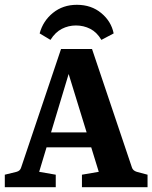

<svg xmlns="http://www.w3.org/2000/svg" viewBox="-26 -779 634 799"><path d="M150 -228H378L399 -166H133ZM523 -82Q527 -69 543 -64L588 -52V0H315V-52L385 -64L244 -522H275L137 -64L206 -52V0H-6V-52L43 -64Q58 -68 62 -82L228 -575H357ZM294 -759Q354 -759 395.5 -724.5Q437 -690 447 -640L396 -613Q377 -645 349.5 -659Q322 -673 290 -673Q259 -673 231.5 -659Q204 -645 184 -613L139 -640Q153 -692 194.5 -725.5Q236 -759 294 -759Z"/></svg>

Font: Rasa
Style: Regular
Weight: 400
Designer: Anna Giedrys (Yrsa+Rasa design), David Brezina (Yrsa art-direction, Rasa art-direction, design)
Foundry: Rosetta Type Foundry
Version: Version 2.004